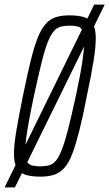

<svg xmlns="http://www.w3.org/2000/svg" viewBox="-41 -763 477 838"><path d="M-21 55 370 -743H416L24 55ZM136 8Q95 8 69.5 -0.5Q44 -9 32 -30.5Q20 -52 20 -91Q20 -132 30.5 -193.5Q41 -255 59 -344Q77 -432 92 -494Q107 -556 122.5 -595.5Q138 -635 157 -657Q176 -679 201 -687.5Q226 -696 262 -696Q302 -696 327.5 -687.5Q353 -679 365 -657.5Q377 -636 377 -597Q377 -557 367 -495Q357 -433 338 -344Q321 -255 305.5 -194Q290 -133 275 -93Q260 -53 240.5 -31Q221 -9 195.5 -0.5Q170 8 136 8ZM134 -37Q157 -37 173.5 -41.5Q190 -46 203 -61.5Q216 -77 229 -110Q242 -143 256.5 -200Q271 -257 290 -344Q310 -437 318.5 -494.5Q327 -552 327 -583Q327 -614 320 -628.5Q313 -643 299 -647Q285 -651 264 -651Q241 -651 224 -646.5Q207 -642 193.5 -626.5Q180 -611 167 -578Q154 -545 140 -488Q126 -431 107 -344Q94 -282 85.5 -236Q77 -190 73 -157.5Q69 -125 69 -104Q69 -73 76 -59Q83 -45 98 -41Q113 -37 134 -37Z"/></svg>

Font: Saira UltraCondensed Light
Style: Italic
Weight: 300
Width: 1
Italic angle: -12°
Designer: Hector Gatti with collaboration of the Omnibus-Type team
Foundry: Omnibus-Type
Version: Version 1.101